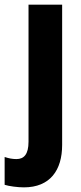

<svg xmlns="http://www.w3.org/2000/svg" viewBox="-60 -568 351 828"><path d="M43 240C156 240 208 166 208 57V-548H63V43C63 98 43 118 11 118C-7 118 -22 115 -40 109V229C-21 235 16 240 43 240Z"/></svg>

Font: Noto Sans Oriya Cond Bold
Style: Bold
Weight: 700
Width: 3
Designer: Amélie Bonet and Sol Matas
Foundry: Google LLC
Version: Version 2.006